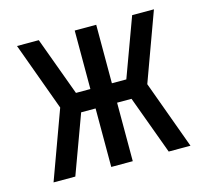

<svg xmlns="http://www.w3.org/2000/svg" viewBox="-82 -613 763 707"><g transform="rotate(-15 300.0 -260.0)"><path d="M39 0 134 -260 39 -520H122L204 -297H259V-520H341V-297H396L478 -520H561L466 -260L561 0H478L396 -223H341V0H259V-223H204L122 0Z"/></g></svg>

Font: Iosevka Meiseki Sans
Style: Regular
Weight: 400
Monospace: yes
Designer: Belleve Invis
Foundry: Belleve Invis
Version: Version 11.2.6; ttfautohint (v1.8.4)